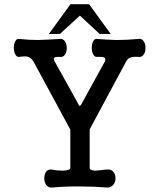

<svg xmlns="http://www.w3.org/2000/svg" viewBox="-20 -877 748 900"><path d="M136.7 -588.9 309.6 -269.5V-90.8Q309.6 -78.1 274.4 -77.1Q247.1 -77.1 224.6 -82Q207 -85 196.3 -72.3Q187.5 -59.6 187.5 -41Q187.5 -22.5 196.3 -10.7Q207 3.9 224.6 2Q287.1 -3.9 361.3 -2.9Q422.9 -2.9 480.5 2Q499 3.9 510.7 -10.7Q521.5 -22.5 521.5 -41Q521.5 -59.6 510.7 -72.3Q499 -85 480.5 -82H474.6Q437.5 -77.1 423.8 -77.1Q400.4 -78.1 400.4 -90.8V-270.5L571.3 -588.9Q579.1 -602.5 588.9 -606.4Q600.6 -612.3 627 -610.4Q643.6 -607.4 653.3 -621.1Q662.1 -632.8 662.1 -652.3Q662.1 -671.9 653.3 -683.6Q643.6 -698.2 627 -694.3Q574.2 -689.5 526.4 -689.5Q486.3 -690.4 437.5 -694.3Q423.8 -697.3 417 -683.6Q410.2 -671.9 410.2 -652.3Q410.2 -633.8 417 -622.1Q423.8 -608.4 437.5 -610.4Q459 -611.3 466.8 -608.4Q477.5 -603.5 471.7 -588.9L365.2 -395.5Q358.4 -380.9 353.5 -380.9Q349.6 -380.9 343.8 -395.5L236.3 -588.9Q229.5 -602.5 234.4 -606.4Q237.3 -609.4 250 -610.4H257.8Q274.4 -607.4 284.2 -620.1Q293 -632.8 293 -651.4Q293 -670.9 284.2 -683.6Q274.4 -697.3 257.8 -694.3Q192.4 -690.4 159.2 -689.5Q116.2 -689.5 71.3 -694.3Q58.6 -697.3 51.8 -683.6Q44.9 -671.9 44.9 -653.3Q44.9 -634.8 51.8 -622.1Q58.6 -608.4 71.3 -610.4Q96.7 -614.3 109.4 -611.3Q125 -607.4 136.7 -588.9ZM260.7 -717.8 354.5 -803.7 447.3 -717.8H499L397.5 -857.4H310.5L209 -717.8Z"/></svg>

Font: Gungsuh
Style: Regular
Weight: 400
Version: Version 2.21